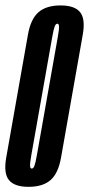

<svg xmlns="http://www.w3.org/2000/svg" viewBox="-44 -700 336 725"><path d="M64 5.5Q10.5 5.5 -10.2 -20Q-31 -45.5 -20.5 -105L61.5 -569Q72 -628.5 101.5 -654Q131 -679.5 184.5 -679.5Q238 -679.5 258.5 -654Q279 -628.5 268.5 -569L186.5 -105Q176 -45.5 146.8 -20Q117.5 5.5 64 5.5ZM76 -63.5Q82 -63.5 86 -73.8Q90 -84 95.5 -115.5L174 -559Q179.5 -590 179 -600.2Q178.5 -610.5 172.5 -610.5Q166.5 -610.5 162.5 -600.2Q158.5 -590 153 -559L74.5 -115.5Q69 -84 69.5 -73.8Q70 -63.5 76 -63.5Z"/></svg>

Font: Anybody UltraCondensed Medium
Style: Italic
Weight: 500
Width: 1
Italic angle: -10°
Designer: Tyler Finck
Foundry: Etcetera Type Company
Version: Version 1.010; ttfautohint (v1.8.3) -l 8 -r 50 -G 200 -x 14 